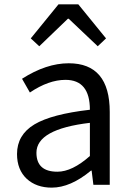

<svg xmlns="http://www.w3.org/2000/svg" viewBox="-20 -847 604 880"><path d="M103 -27Q58 -69 58 -141Q58 -229 138 -277Q217 -324 392 -344Q392 -481 280 -481Q203 -481 117 -423L81 -486Q192 -557 295 -557Q483 -557 483 -334V0H408L400 -65H397Q303 13 217 13Q147 13 103 -27ZM392 -132V-284Q147 -255 147 -147Q147 -60 243 -60Q311 -60 392 -132ZM248 -827H339L466 -671L428 -635L295 -761H291L160 -635L121 -671Z"/></svg>

Font: KaiGen Gothic CN Regular
Style: Regular
Weight: 400
Designer: Ryoko NISHIZUKA  (kana & ideographs); Paul D. Hunt (Latin, Greek & Cyrillic); Wenlong ZHANG  (bopomofo); Sandoll Communi
Foundry: Adobe Systems Incorporated
Version: Version 1.002.20150501